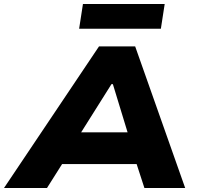

<svg xmlns="http://www.w3.org/2000/svg" viewBox="-61 -936 981 956"><path d="M-41 0 432 -705H612L861 0H658L594 -197L667 -119H199L298 -198L173 0ZM494 -517 314 -231 288 -277H629L588 -232L501 -517ZM333 -793 352 -916H759L740 -793Z"/></svg>

Font: Nunito Sans 7pt SemiExpanded Black
Style: Italic
Weight: 900
Width: 6
Italic angle: -9°
Designer: Vernon Adams
Foundry: Vernon Adams
Version: Version 3.101;gftools[0.9.27]